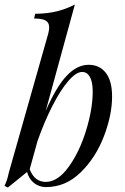

<svg xmlns="http://www.w3.org/2000/svg" viewBox="-31 -815 555 851"><path d="M465.8 -387.2Q465.8 -306.2 429.9 -211.7Q394 -117.2 327.1 -51.5Q260.3 14.2 172.9 14.2Q143.1 14.2 120.4 -3.4Q97.7 -21 88.9 -52.7L3.9 16.1L-11.2 8.8Q1 -14.6 7.8 -48.8L183.1 -667Q187 -683.6 187 -693.8Q187 -714.4 171.9 -723.6Q156.7 -732.9 120.1 -732.9L125 -753.9Q178.2 -754.4 220.2 -764.6Q262.2 -774.9 300.8 -794.9L171.4 -322.8Q218.3 -430.2 264.4 -479Q310.5 -527.8 361.8 -527.8Q410.2 -527.8 438 -492.2Q465.8 -456.5 465.8 -387.2ZM379.9 -409.2Q379.9 -452.1 367.4 -474.1Q355 -496.1 333 -496.1Q306.2 -496.1 271.2 -455.3Q236.3 -414.6 200.7 -344.5Q165 -274.4 135.3 -189.9L100.6 -64.5Q112.8 -34.7 130.4 -21.7Q147.9 -8.8 171.9 -8.8Q225.1 -8.8 273.2 -75.2Q321.3 -141.6 350.6 -236.8Q379.9 -332 379.9 -409.2Z"/></svg>

Font: TypoPRO Playfair Display
Style: Italic
Weight: 400
Italic angle: -14°
Designer: Claus Eggers Sørensen
Foundry: Claus Eggers Sørensen
Version: Version 1.004;PS 001.004;hotconv 1.0.70;makeotf.lib2.5.58329